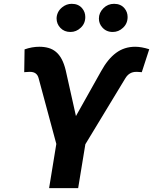

<svg xmlns="http://www.w3.org/2000/svg" viewBox="-20 -966 786 986"><path d="M558.9 -801.8Q525.6 -801.8 505 -825.6Q487.9 -844.8 487.9 -870.7Q487.9 -900.6 511 -923.7Q533.7 -946.4 565.7 -946.4Q600.5 -946.4 619.7 -922.9Q635.3 -904.1 635.3 -878.6Q635.3 -845.2 611.9 -823.5Q589.1 -801.8 558.9 -801.8ZM341.6 -801.8Q310 -801.8 290.1 -822.8Q270.6 -843.4 270.6 -871.1Q270.6 -886.4 277.5 -901.5Q284.4 -916.5 299.4 -928.6Q321.4 -946.4 348.4 -946.4Q383.2 -946.4 402.3 -922.9Q418 -904.1 418 -878.6Q418 -845.2 394.5 -823.5Q371.8 -801.8 341.6 -801.8ZM381.4 0H232.2L269.2 -226.9L178.6 -563.2Q170.5 -596.9 134.9 -596.9Q132.1 -596.9 127.5 -596.8Q122.9 -596.6 118.3 -596.2Q113.6 -595.9 109.7 -595.7Q105.8 -595.5 104.4 -595.2L106.2 -712.4Q144.5 -725.9 181.8 -725.9Q207.7 -725.9 229 -719.8Q250.4 -713.8 267.4 -699.6Q284.4 -685.4 296.9 -662.1Q309.3 -638.8 317.5 -604.8L370 -370L498.9 -599.8Q533.4 -663 576 -694.4Q618.6 -725.9 674 -725.9Q706.3 -725.9 746.4 -713.1L708.1 -595.2Q707 -595.5 703.5 -595.7Q699.9 -595.9 695.5 -596.2Q691.1 -596.6 686.4 -596.8Q681.8 -596.9 678.6 -596.9Q643.1 -596.9 623.2 -563.2L418.3 -225.1Z"/></svg>

Font: Linik Sans
Style: Bold Italic
Weight: 700
Italic angle: 9°
Designer: Fonts by Rasmus Andersson / Changes by Cristiano Sobral with parts from Marc Monis
Foundry: rsms
Version: Version 3.020; ttfautohint (v1.6)